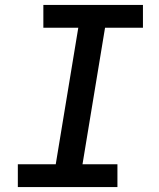

<svg xmlns="http://www.w3.org/2000/svg" viewBox="-20 -755 640 775"><path d="M52 0V-92H205L296 -643H155V-735H557V-643H404L313 -92H454V0Z"/></svg>

Font: Iosevka Slab Semibold Extended
Style: Italic
Weight: 600
Width: 7
Italic angle: -9°
Monospace: yes
Designer: Belleve Invis
Foundry: Belleve Invis
Version: Version 11.1.0; ttfautohint (v1.8.3)